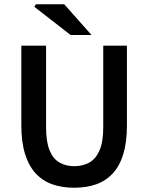

<svg xmlns="http://www.w3.org/2000/svg" viewBox="-20 -868 695 900"><path d="M328 12Q271 12 225.5 -4Q180 -20 147.5 -55Q115 -90 97.5 -146Q80 -202 80 -281V-654H196V-272Q196 -203 212.5 -163Q229 -123 259 -106Q289 -89 328 -89Q368 -89 398.5 -106Q429 -123 446.5 -163Q464 -203 464 -272V-654H575V-281Q575 -202 558 -146Q541 -90 508.5 -55Q476 -20 430.5 -4Q385 12 328 12ZM311 -704 141 -836 148 -848H281L409 -704Z"/></svg>

Font: Source Sans 3 ExtraLight SemiBold
Style: Regular
Weight: 600
Version: Version 3.052;hotconv 1.1.0;makeotfexe 2.6.0